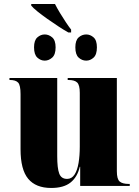

<svg xmlns="http://www.w3.org/2000/svg" viewBox="-20 -923 689 953"><path d="M319 -762Q299 -773 271.5 -791Q244 -809 215.5 -829Q187 -849 165.5 -866.5Q144 -884 135 -895V-903H253Q263 -883 277.5 -859Q292 -835 307 -812.5Q322 -790 333 -776V-762ZM202 -622Q182 -622 165.5 -637Q149 -652 149 -688Q149 -723 165.5 -737.5Q182 -752 202 -752Q222 -752 239 -737.5Q256 -723 256 -688Q256 -652 239 -637Q222 -622 202 -622ZM408 -622Q387 -622 370.5 -637Q354 -652 354 -688Q354 -723 370.5 -737.5Q387 -752 408 -752Q428 -752 444.5 -737.5Q461 -723 461 -688Q461 -652 444.5 -637Q428 -622 408 -622ZM234 10Q158 10 120 -35.5Q82 -81 82 -182V-456Q82 -500 70 -513Q58 -526 29 -526H27V-536H264V-148Q264 -88 274 -61.5Q284 -35 313 -35Q336 -35 350 -56.5Q364 -78 370 -114.5Q376 -151 376 -195V-462Q376 -501 363 -513.5Q350 -526 320 -526H316V-536H560V-73Q560 -34 574 -22Q588 -10 620 -10H624V0H378V-95H376Q364 -44 330 -17Q296 10 234 10Z"/></svg>

Font: Noto Serif Display SemiCondensed Black
Style: Regular
Weight: 900
Width: 4
Designer: Monotype Design Team
Foundry: Monotype Imaging Inc.
Version: Version 2.009